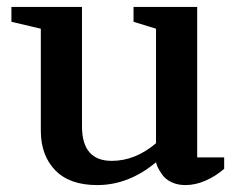

<svg xmlns="http://www.w3.org/2000/svg" viewBox="-20 -520 687 555"><path d="M13 -457V-500H217V-155Q217 -55 303 -55Q371 -55 431 -106V-437L366 -457V-500H550V-65H628V-32Q604 -11 574.5 2Q545 15 516 15Q493 15 475.5 6.5Q458 -2 449 -15Q440 -28 436 -36.5Q432 -45 431 -51Q352 15 261 15Q181 15 139.5 -28Q98 -71 98 -142V-437Z"/></svg>

Font: Volkhov
Style: Regular
Weight: 400
Designer: Cyreal (www.cyreal.org)
Foundry: Cyreal (www.cyreal.org)
Version: Version 1.010